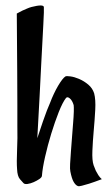

<svg xmlns="http://www.w3.org/2000/svg" viewBox="-20 -647 399 686"><path d="M113.3 -153.3Q125 -188.5 133.3 -212.9Q141.6 -237.3 147.5 -252Q154.3 -269.5 159.2 -280.3Q165 -295.9 172.4 -311.5Q179.7 -327.1 187.5 -340.3Q195.3 -353.5 202.1 -362.3Q209 -371.1 213.9 -374Q217.8 -376 231.9 -374Q246.1 -372.1 263.2 -364.7Q280.3 -357.4 295.4 -344.7Q310.5 -332 316.4 -313.5Q322.3 -291 320.3 -254.9Q318.4 -218.8 314.9 -180.7Q311.5 -142.6 310.1 -108.4Q308.6 -74.2 314.5 -56.6Q318.4 -46.9 322.3 -37.1Q326.2 -29.3 331.5 -21Q336.9 -12.7 343.8 -6.8Q315.4 3.9 298.3 9.3Q281.2 14.6 272.5 16.6Q261.7 19.5 257.8 17.6Q250 14.6 243.2 2.9Q236.3 -8.8 231.4 -34.2Q229.5 -42 230.5 -61.5Q231.4 -81.1 233.4 -105.5Q235.4 -129.9 237.3 -156.7Q239.3 -183.6 241.2 -207Q243.2 -230.5 243.7 -248Q244.1 -265.6 243.2 -271.5Q238.3 -288.1 229.5 -295.4Q220.7 -302.7 215.8 -296.9Q204.1 -282.2 189.9 -246.6Q175.8 -210.9 163.1 -169.4Q150.4 -127.9 141.1 -86.9Q131.8 -45.9 129.9 -19.5Q129.9 -13.7 120.6 -7.3Q111.3 -1 100.1 3.9Q88.9 8.8 78.1 10.3Q67.4 11.7 63.5 6.8Q60.5 3.9 51.3 -6.8Q42 -17.6 41 -43Q39.1 -67.4 41 -109.9Q43 -152.3 42 -199.2V-271.5Q42 -315.4 41.5 -393.1Q41 -470.7 40 -598.6Q50.8 -604.5 59.6 -608.9Q68.4 -613.3 76.2 -616.2Q85 -620.1 92.8 -622.1Q134.8 -632.8 136.7 -622.1Q137.7 -612.3 134.8 -559.6Q133.8 -537.1 131.8 -502.9Q129.9 -468.8 127.4 -419.9Q125 -371.1 121.6 -305.2Q118.2 -239.3 113.3 -153.3Z"/></svg>

Font: Rancho
Style: Regular
Weight: 400
Designer: Font Diner, Inc
Foundry: Font Diner, Inc
Version: Version 1.001